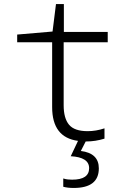

<svg xmlns="http://www.w3.org/2000/svg" viewBox="-20 -690 640 950"><path d="M345 240Q469 240 469 143Q469 68 380 57L404 10H406Q452 10 497 -4V-55Q455 -41 414 -41Q348 -41 321.5 -73Q295 -105 295 -169V-481H513V-532H296V-670H257L240 -534L65 -519V-481H238V-160Q238 -10 366 7L330 83Q421 88 421 142Q421 199 337 199Q328 199 316.5 198Q305 197 293 193V234Q314 240 345 240Z"/></svg>

Font: Noto Sans Mono UI Light
Style: Regular
Weight: 300
Designer: Monotype Design team
Foundry: Monotype Imaging Inc.
Version: 1.000